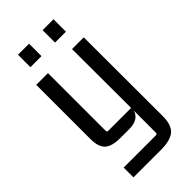

<svg xmlns="http://www.w3.org/2000/svg" viewBox="-267 -725 983 983"><g transform="rotate(-45 224.0 -234.0)"><path d="M171 -575H91V-665H171ZM348 -575H269V-665H348ZM298 126Q308 126 308 116V-42Q292 7 224 7H160Q100 7 74 -16.5Q48 -40 48 -98V-490H133V-73Q133 -63 143 -63H308L307 -490H392L393 82Q393 145 363 171Q333 197 264 197H65V126Z"/></g></svg>

Font: Gemunu Libre Medium
Style: Regular
Weight: 500
Designer: Puspanada Ekanayake, Sola Matas, Pathum Egodawatta, Kosala Senevirathne
Foundry: mooniak
Version: Version 1.100